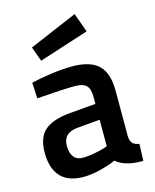

<svg xmlns="http://www.w3.org/2000/svg" viewBox="-114 -825 735 913"><g transform="rotate(-15 253.5 -368.5)"><path d="M34 -148Q34 -224 74.5 -258Q115 -292 199 -299L327 -310V-346Q327 -385 310 -401Q293 -417 255 -417Q197 -417 67 -407L63 -485Q105 -495 161.5 -503Q218 -511 264 -511Q355 -511 395.5 -471.5Q436 -432 436 -346V-118Q438 -96 448 -86Q458 -76 480 -72L477 11Q424 11 396 1Q368 -6 344 -26Q313 -12 268 -0.5Q223 11 183 11Q109 11 71.5 -29.5Q34 -70 34 -148ZM327 -101V-232L212 -222Q178 -218 161 -201Q144 -184 144 -151Q144 -117 159 -97.5Q174 -78 205 -78Q232 -78 266.5 -85Q301 -92 327 -101ZM105 -647 342 -748 376 -654 131 -575Z"/></g></svg>

Font: Cairo SemiBold
Style: Regular
Weight: 600
Designer: Mohamed Gaber, Accademia di Belle Arti di Urbino and others
Foundry: Kief Type Foundry, Accademia di Belle Arti di Urbino and others
Version: Version 3.011